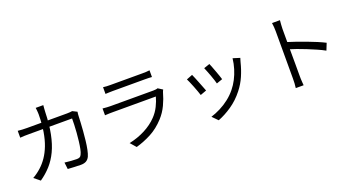

<svg xmlns="http://www.w3.org/2000/svg" viewBox="-52 -1471 4105 2229"><g transform="rotate(-20 2000.0 -356.0)"><path d="M508 -787Q506 -770 504.5 -746.5Q503 -723 502 -705Q498 -552 475 -437.5Q452 -323 411.5 -237.5Q371 -152 313.5 -88Q256 -24 182 27L109 -32Q133 -45 161 -65Q189 -85 212 -106Q259 -148 296.5 -203Q334 -258 361.5 -329Q389 -400 404.5 -492.5Q420 -585 421 -704Q421 -715 420 -730Q419 -745 417.5 -760Q416 -775 414 -787ZM855 -579Q853 -566 851.5 -553Q850 -540 850 -530Q849 -502 846.5 -453Q844 -404 839.5 -346.5Q835 -289 828.5 -231Q822 -173 812 -124.5Q802 -76 789 -47Q774 -16 748.5 -1Q723 14 682 14Q644 14 602 11.5Q560 9 521 7L511 -76Q552 -71 590.5 -68Q629 -65 660 -65Q682 -65 696 -72Q710 -79 718 -98Q730 -121 738 -161Q746 -201 752 -251Q758 -301 762 -352Q766 -403 767.5 -449Q769 -495 769 -527H242Q212 -527 183 -526.5Q154 -526 127 -523V-608Q153 -605 183 -603.5Q213 -602 241 -602H735Q755 -602 770.5 -603.5Q786 -605 799 -607Z M1231 -745Q1251 -742 1274 -741Q1297 -740 1321 -740Q1336 -740 1375.5 -740Q1415 -740 1465.5 -740Q1516 -740 1566.5 -740Q1617 -740 1657 -740Q1697 -740 1714 -740Q1738 -740 1762 -741Q1786 -742 1805 -745V-662Q1787 -664 1762.5 -664.5Q1738 -665 1713 -665Q1696 -665 1656.5 -665Q1617 -665 1567 -665Q1517 -665 1466.5 -665Q1416 -665 1376.5 -665Q1337 -665 1321 -665Q1298 -665 1275 -664Q1252 -663 1231 -662ZM1878 -481Q1875 -475 1870.5 -466.5Q1866 -458 1865 -452Q1845 -378 1810 -303.5Q1775 -229 1719 -168Q1640 -82 1548.5 -34Q1457 14 1361 41L1299 -30Q1405 -52 1496 -99Q1587 -146 1651 -213Q1697 -261 1726.5 -320.5Q1756 -380 1770 -434Q1759 -434 1728.5 -434Q1698 -434 1654 -434Q1610 -434 1559.5 -434Q1509 -434 1457.5 -434Q1406 -434 1361.5 -434Q1317 -434 1284.5 -434Q1252 -434 1239 -434Q1221 -434 1195 -433.5Q1169 -433 1141 -431V-515Q1169 -512 1194 -510.5Q1219 -509 1239 -509Q1250 -509 1281 -509Q1312 -509 1356 -509Q1400 -509 1451 -509Q1502 -509 1553 -509Q1604 -509 1648 -509Q1692 -509 1723.5 -509Q1755 -509 1766 -509Q1783 -509 1798 -511Q1813 -513 1821 -517Z M2483 -576Q2490 -561 2501 -531.5Q2512 -502 2524.5 -469Q2537 -436 2547 -406.5Q2557 -377 2562 -360L2488 -334Q2484 -351 2474.5 -380Q2465 -409 2453 -442.5Q2441 -476 2429 -505Q2417 -534 2410 -551ZM2845 -520Q2840 -505 2836.5 -492.5Q2833 -480 2830 -470Q2810 -388 2776 -309.5Q2742 -231 2688 -163Q2619 -75 2532.5 -16Q2446 43 2362 75L2296 8Q2354 -10 2413.5 -40Q2473 -70 2526.5 -112Q2580 -154 2621 -205Q2657 -249 2685.5 -304Q2714 -359 2733 -421Q2752 -483 2759 -547ZM2251 -526Q2259 -509 2271 -480Q2283 -451 2296.5 -416.5Q2310 -382 2322.5 -350.5Q2335 -319 2342 -300L2266 -272Q2260 -291 2248.5 -323.5Q2237 -356 2223 -391Q2209 -426 2196.5 -455Q2184 -484 2177 -497Z M3337 -88Q3337 -102 3337 -144.5Q3337 -187 3337 -245.5Q3337 -304 3337 -368.5Q3337 -433 3337 -494Q3337 -555 3337 -602Q3337 -649 3337 -670Q3337 -691 3335 -721Q3333 -751 3329 -774H3427Q3425 -752 3422.5 -722Q3420 -692 3420 -670Q3420 -631 3420 -576.5Q3420 -522 3420 -460.5Q3420 -399 3420.5 -338.5Q3421 -278 3421 -225.5Q3421 -173 3421 -136.5Q3421 -100 3421 -88Q3421 -72 3421.5 -51Q3422 -30 3424 -8.5Q3426 13 3427 30H3330Q3334 6 3335.5 -27Q3337 -60 3337 -88ZM3403 -512Q3452 -497 3511.5 -476.5Q3571 -456 3633 -433Q3695 -410 3750.5 -386.5Q3806 -363 3847 -342L3813 -257Q3770 -281 3716 -304.5Q3662 -328 3605.5 -351Q3549 -374 3496.5 -392.5Q3444 -411 3403 -423Z"/></g></svg>

Font: Noto Sans KR
Style: Regular
Weight: 400
Designer: Ryoko NISHIZUKA  (kana, bopomofo & ideographs); Paul D. Hunt (Latin, Greek & Cyrillic); Sandoll Communications , Soo-you
Foundry: Adobe
Version: Version 2.004-H2;hotconv 1.0.118;makeotfexe 2.5.65603